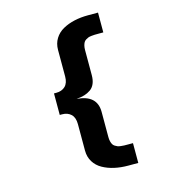

<svg xmlns="http://www.w3.org/2000/svg" viewBox="-140 -937 1130 1241"><g transform="rotate(-15 425.0 -317.0)"><path d="M236.5 -244.5H220.5V-388.5H236.5Q273 -388.5 295.8 -410.2Q318.5 -432 318.5 -476V-653.5Q318.5 -696 338.8 -728.8Q359 -761.5 394 -781Q429 -800.5 471.8 -810Q514.5 -819.5 563.5 -819.5H630.5V-687H597.5Q581.5 -687 572.5 -686.8Q563.5 -686.5 550 -685Q536.5 -683.5 528.8 -680.5Q521 -677.5 512 -671.8Q503 -666 498.2 -657.8Q493.5 -649.5 490.2 -636.8Q487 -624 487 -607.5V-439.5Q487 -406.5 477 -383Q467 -359.5 447.8 -346Q428.5 -332.5 405.8 -325.8Q383 -319 352.5 -316.5Q487 -306.5 487 -193.5V-25.5Q487 -9 490.2 3.8Q493.5 16.5 498.2 24.8Q503 33 512 38.8Q521 44.5 528.8 47.5Q536.5 50.5 550 52Q563.5 53.5 572.5 53.8Q581.5 54 597.5 54H630.5V186.5H563.5Q514.5 186.5 471.8 177Q429 167.5 394 148Q359 128.5 338.8 95.8Q318.5 63 318.5 20.5V-157Q318.5 -201 295.8 -222.8Q273 -244.5 236.5 -244.5Z"/></g></svg>

Font: League Mono Wide ExtraBold
Style: Regular
Weight: 800
Width: 8
Designer: Tyler Finck
Foundry: The League of Moveable Type / Tyler Finck
Version: Version 2.210